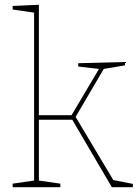

<svg xmlns="http://www.w3.org/2000/svg" viewBox="-20 -785 581 805"><path d="M297 -295 455 -30 537 -14V0H449L283 -283H143V-28L233 -15V0H33V-15L123 -28V-732L33 -745V-760L143 -765V-302H280L395 -496L308 -506V-520L504 -525V-511L415 -496Z"/></svg>

Font: Bitter Pro Thin
Style: Regular
Weight: 250
Designer: Sol Matas, and Bitter project Authors
Foundry: Sol Matas
Version: Version 1.010